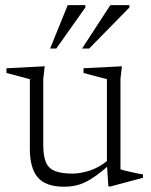

<svg xmlns="http://www.w3.org/2000/svg" viewBox="-20 -700 574 730"><path d="M144.5 -149Q144.5 -107 154.5 -83.2Q164.5 -59.5 189 -49.8Q213.5 -40 256 -40Q286.5 -40 322.2 -51.8Q358 -63.5 391.5 -91.5L403 -79.5Q372 -51.5 347.8 -34Q323.5 -16.5 303.2 -7Q283 2.5 264 6.2Q245 10 224 10Q154.5 10 124 -25Q93.5 -60 93.5 -134V-399L4.5 -422.5V-440.5L150 -448L144.5 -400ZM392 9 386.5 -75.5V-399L297.5 -422.5V-440.5L443.5 -448L438 -400V-56.5Q442.5 -54.5 453.2 -51.8Q464 -49 477.5 -46Q491 -43 503.2 -40.5Q515.5 -38 523.5 -37V-24L400 9ZM292 -515.5 399.5 -680.5H472V-671.5L319 -515.5ZM170.5 -515.5 237.5 -680.5H304.5V-671.5L194 -515.5Z"/></svg>

Font: Newsreader 16pt Light
Style: Regular
Weight: 300
Designer: Hugues Gentile
Foundry: Production Type
Version: Version 1.003